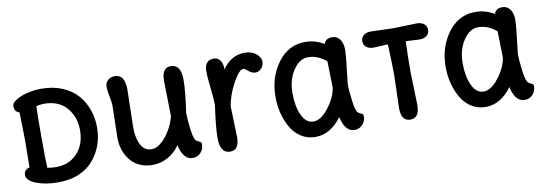

<svg xmlns="http://www.w3.org/2000/svg" viewBox="-58 -1160 4468 1570"><g transform="rotate(-10 2176.0 -375.0)"><path d="M115 -375 110 -603Q69 -615 69 -660Q69 -690 112.5 -715Q156 -740 212 -751.5Q268 -763 318 -763Q416 -763 493.5 -730Q571 -697 618 -642Q713 -529 713 -372Q713 -221 621 -108Q576 -52 500.5 -18.5Q425 15 321 15Q217 15 141 -15Q65 -45 65 -90Q65 -135 112 -146ZM572 -376Q572 -484 506.5 -561Q441 -638 318 -638Q284 -638 254 -629Q251 -568 251 -379Q251 -190 255 -118Q287 -111 327 -111Q408 -111 465 -150Q572 -225 572 -376Z M1324 -359 1318 -653Q1318 -761 1393 -761Q1477 -761 1477 -634Q1477 -534 1451 -363Q1451 -309 1462 -224Q1473 -139 1492 -126Q1510 -114 1518 -111Q1526 -108 1529 -106Q1534 -101 1534 -86Q1534 -48 1508 -19Q1482 10 1440.5 10Q1399 10 1372 -25.5Q1345 -61 1335 -116Q1303 -64 1242 -27.5Q1181 9 1110 9Q992 9 927 -69.5Q862 -148 862 -261L868 -516Q868 -557 857.5 -604.5Q847 -652 847 -684.5Q847 -717 869.5 -738.5Q892 -760 928 -760Q1011 -760 1011 -634L1004 -323Q1004 -231 1034 -175Q1064 -119 1122 -119Q1180 -119 1240 -191.5Q1300 -264 1324 -359Z M1819 -352Q1819 -352 1827 -96Q1827 12 1752 12Q1668 12 1668 -115Q1668 -205 1694 -386Q1694 -433 1683 -529Q1672 -625 1672 -669.5Q1672 -714 1692 -737.5Q1712 -761 1747.5 -761Q1783 -761 1802.5 -734Q1822 -707 1822 -659Q1853 -706 1899.5 -735Q1946 -764 2005 -764Q2064 -764 2101 -734Q2138 -704 2138 -668.5Q2138 -633 2116 -611Q2094 -589 2067 -589Q2040 -589 2011.5 -612.5Q1983 -636 1973 -636Q1938 -636 1886 -540.5Q1834 -445 1819 -352Z M2793 -366Q2793 -312 2804.5 -223.5Q2816 -135 2835 -122Q2853 -110 2861 -107Q2869 -104 2872 -102Q2877 -97 2877 -82Q2877 -44 2851 -15Q2825 14 2783.5 14Q2742 14 2715 -21.5Q2688 -57 2678 -112Q2585 15 2460 15Q2393 15 2340 -19.5Q2287 -54 2256 -110Q2193 -224 2193 -363Q2193 -527 2281 -646Q2369 -765 2509 -765Q2591 -765 2665 -721Q2680 -765 2733 -765Q2774 -765 2797.5 -731.5Q2821 -698 2821 -647.5Q2821 -597 2793 -366ZM2667 -357 2662 -577Q2591 -638 2509 -638Q2440 -638 2387.5 -559.5Q2335 -481 2335 -370Q2335 -259 2369.5 -185.5Q2404 -112 2465.5 -112Q2527 -112 2590.5 -194Q2654 -276 2667 -357Z M3054 -756 3244 -750 3434 -756Q3472 -756 3494.5 -738Q3517 -720 3517 -689Q3517 -658 3494.5 -640Q3472 -622 3434 -622L3321 -628Q3316 -496 3316 -370L3324 -98Q3324 10 3248 10Q3172 10 3172 -98L3180 -370Q3180 -452 3173 -628L3054 -622Q3016 -622 2993.5 -640Q2971 -658 2971 -689Q2971 -720 2993.5 -738Q3016 -756 3054 -756Z M4206 -366Q4206 -312 4217.5 -223.5Q4229 -135 4248 -122Q4266 -110 4274 -107Q4282 -104 4285 -102Q4290 -97 4290 -82Q4290 -44 4264 -15Q4238 14 4196.5 14Q4155 14 4128 -21.5Q4101 -57 4091 -112Q3998 15 3873 15Q3806 15 3753 -19.5Q3700 -54 3669 -110Q3606 -224 3606 -363Q3606 -527 3694 -646Q3782 -765 3922 -765Q4004 -765 4078 -721Q4093 -765 4146 -765Q4187 -765 4210.5 -731.5Q4234 -698 4234 -647.5Q4234 -597 4206 -366ZM4080 -357 4075 -577Q4004 -638 3922 -638Q3853 -638 3800.5 -559.5Q3748 -481 3748 -370Q3748 -259 3782.5 -185.5Q3817 -112 3878.5 -112Q3940 -112 4003.5 -194Q4067 -276 4080 -357Z"/></g></svg>

Font: Delius Unicase
Style: Bold
Weight: 700
Designer: Natalia Raices
Foundry: Natalia Raices
Version: Version 1.001